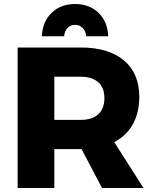

<svg xmlns="http://www.w3.org/2000/svg" viewBox="-20 -938 764 958"><path d="M489 0 387 -194H383H251V0H68V-701H383Q522 -701 598.5 -636.5Q675 -572 675 -455Q675 -376 643 -318.5Q611 -261 550 -229L696 0ZM251 -340H384Q440 -340 470.5 -368Q501 -396 501 -449Q501 -500 470.5 -527.5Q440 -555 384 -555H251ZM189 -757Q192 -830 237.5 -874Q283 -918 355 -918Q426 -918 471.5 -874Q517 -830 520 -757H410Q408 -783 392.5 -798.5Q377 -814 355 -814Q332 -814 317 -798.5Q302 -783 300 -757Z"/></svg>

Font: Gontserrat
Style: Bold
Weight: 700
Designer: Julieta Ulanovsky
Foundry: Julieta Ulanovsky
Version: Version 6.001